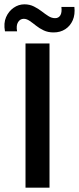

<svg xmlns="http://www.w3.org/2000/svg" viewBox="-39 -868 365 888"><path d="M79 0V-667H190V0ZM40 -723H-16Q-23 -761 -11 -788.5Q1 -816 24 -832Q47 -848 74 -848Q98 -848 118 -838Q138 -828 154 -815.5Q170 -803 185 -793.5Q200 -784 216 -784Q232 -784 240 -797Q248 -810 245 -836H305Q309 -801 297.5 -774.5Q286 -748 263 -733Q240 -718 209 -718Q183 -718 163 -727.5Q143 -737 127.5 -749.5Q112 -762 98 -771.5Q84 -781 71 -781Q54 -781 44.5 -765.5Q35 -750 40 -723Z"/></svg>

Font: Maven Pro Medium
Style: Regular
Weight: 500
Designer: Joe Prince
Foundry: Joe Prince
Version: Version 2.103